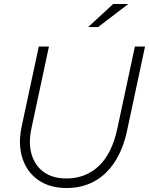

<svg xmlns="http://www.w3.org/2000/svg" viewBox="-20 -934 749 965"><path d="M315 11Q230 11 172.5 -29Q115 -69 92.5 -139.5Q70 -210 89 -299L175 -700H226L138 -289Q122 -214 139 -157.5Q156 -101 200.5 -69Q245 -37 314 -37Q410 -37 476.5 -99.5Q543 -162 570 -289L658 -700H709L619 -279Q599 -184 556 -119Q513 -54 452 -21.5Q391 11 315 11ZM423 -798 549 -914H625L473 -798Z"/></svg>

Font: Red Hat Text VF
Style: Italic
Weight: 300
Italic angle: -12°
Designer: Pentagram, MCKL
Foundry: Pentagram, MCKL
Version: Version 1.023